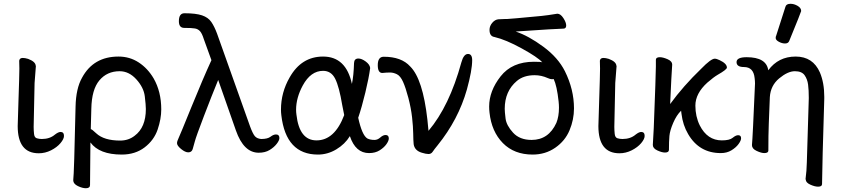

<svg xmlns="http://www.w3.org/2000/svg" viewBox="-20 -790 4436 1011"><path d="M184.1 17.1Q73.2 17.1 73.2 -126L77.1 -253.9Q82 -397 82 -429.2L81.1 -470.2Q83 -484.9 100.1 -484.9Q111.8 -484.9 127.9 -480Q166 -465.8 168 -444.8L168.9 -441.9L162.1 -353L157.2 -122.1Q157.2 -104 159.2 -85Q161.1 -65.9 173.6 -62Q186 -58.1 200.2 -58.1Q242.2 -58.1 269 -81.1Q287.1 -95.2 298.8 -95.2Q316.9 -95.2 316.9 -74.2Q316.9 -58.1 298.3 -36.1Q279.8 -14.2 248.8 1.5Q217.8 17.1 184.1 17.1Z M612.8 -49.8Q656.7 -49.8 689 -75.2Q748 -119.1 748 -215.8Q748 -236.8 742.4 -283Q736.8 -329.1 698 -372.1Q659.2 -415 609.9 -415Q543.9 -415 503.4 -366.9Q462.9 -318.8 460.9 -217.8L458 -109.9Q463.9 -109.9 486.8 -87.9Q527.8 -49.8 612.8 -49.8ZM432.1 201.2Q414.1 201.2 389.9 189.7Q365.7 178.2 365.7 158.2Q370.1 127 377.9 -229Q379.9 -324.2 412.1 -380.9Q472.2 -492.2 604 -492.2Q663.1 -492.2 710.4 -461.2Q757.8 -430.2 789.1 -377Q829.1 -307.1 829.1 -213.9Q829.1 -164.1 810.1 -107.9Q791 -51.8 741.5 -13.9Q691.9 23.9 621.1 23.9Q502.9 23.9 456.1 -40L454.1 184.1Q454.1 201.2 432.1 201.2Z M1342.3 14.2Q1263.2 14.2 1222.2 -103L1128.9 -369.1Q1095.2 -287.1 1053.7 -178.5Q1012.2 -69.8 1006.1 -45.9Q1000 -22 994.6 -4.9Q989.3 12.2 971.2 12.2Q955.1 12.2 933.6 -5.4Q912.1 -22.9 912.1 -36.1Q912.1 -45.9 920.2 -62.5Q928.2 -79.1 988 -226.6Q1047.9 -374 1093.3 -473.1L1053.2 -584Q1043.9 -613.8 1033.4 -625.5Q1022.9 -637.2 1006.6 -640.1Q990.2 -643.1 950.2 -643.1Q921.9 -643.1 921.9 -678.2Q921.9 -720.2 951.2 -720.2Q1011.2 -720.2 1043.7 -709.2Q1076.2 -698.2 1092.5 -674.6Q1108.9 -650.9 1123 -612.8L1296.9 -124Q1311 -85.9 1322 -73Q1333 -60.1 1355 -58.1Q1389.2 -58.1 1404.5 -70.1Q1419.9 -82 1433.1 -82Q1451.2 -82 1451.2 -63Q1451.2 -50.8 1437 -32.5Q1422.9 -14.2 1399.4 0Q1376 14.2 1342.3 14.2Z M1646.5 -50.8Q1742.2 -50.8 1792.5 -184.1L1782.2 -235.8Q1766.1 -333 1745.1 -375Q1724.1 -417 1681.2 -417Q1616.2 -417 1574.2 -339.8Q1539.1 -274.9 1539.1 -211.9Q1539.1 -199.2 1541 -186Q1556.2 -50.8 1646.5 -50.8ZM1654.3 23.9Q1485.4 23.9 1461.4 -183.1Q1459.5 -198.2 1459.5 -212.9Q1459.5 -303.2 1505.4 -382.8Q1567.4 -492.2 1681.2 -492.2Q1802.2 -492.2 1833 -348.1Q1842.3 -391.1 1844.2 -458Q1845.2 -481.9 1867.2 -481.9Q1884.3 -481.9 1905.8 -466.1Q1927.2 -450.2 1929.2 -432.1Q1922.4 -379.9 1903.8 -303Q1885.3 -226.1 1866.2 -169.9Q1886.2 -78.1 1914.1 -61Q1929.2 -53.2 1952.1 -53.2Q1968.3 -53.2 1982.7 -66.2Q1997.1 -79.1 2010.3 -79.1Q2027.3 -79.1 2027.3 -61Q2027.3 -48.8 2014.9 -31Q2002.4 -13.2 1979.2 1.5Q1956.1 16.1 1923.3 16.1Q1852.1 16.1 1822.3 -73.2Q1796.4 -30.8 1750.7 -3.4Q1705.1 23.9 1654.3 23.9Z M2236.3 21Q2223.1 21 2201.2 14.2Q2163.1 2.9 2158.2 -30.8Q2156.2 -50.8 2155.8 -86.9Q2155.3 -123 2149.9 -171.6Q2144.5 -220.2 2130.4 -274.2Q2116.2 -328.1 2102.3 -359.1Q2088.4 -390.1 2069.8 -399.2Q2051.3 -408.2 2034.2 -408.2Q2015.1 -408.2 1993.2 -405.8Q1969.2 -405.8 1969.2 -446.8Q1969.2 -491.2 2000.5 -491.2Q2094.2 -491.2 2140.1 -439.9Q2206.5 -374 2230.5 -160.2L2236.3 -101.1Q2346.2 -231 2409.2 -460.9Q2421.4 -505.9 2444.3 -505.9Q2466.3 -505.9 2466.3 -473.1Q2466.3 -419.9 2438.5 -318.8Q2393.6 -160.2 2284.2 -24.9Q2266.1 -2.9 2258.3 9Q2250.5 21 2236.3 21Z M2779.3 -53.2Q2868.7 -53.2 2909.7 -143.1Q2923.3 -176.8 2923.3 -223.1Q2923.3 -238.8 2921.4 -255.9Q2912.6 -337.9 2895.5 -374Q2894.5 -373 2885.3 -373Q2877.4 -373 2864.3 -378.9Q2830.6 -394 2795.4 -394Q2737.3 -394 2701.7 -363.8Q2637.7 -310.1 2637.7 -216.8Q2637.7 -202.1 2642.1 -166Q2646.5 -129.9 2681.4 -91.6Q2716.3 -53.2 2779.3 -53.2ZM2784.7 23.9Q2687.5 23.9 2627.9 -36.6Q2568.4 -97.2 2557.6 -196.8Q2555.7 -212.9 2555.7 -229Q2555.7 -311 2616 -387.9Q2676.3 -464.8 2791.5 -464.8Q2828.6 -464.8 2835.4 -461.9Q2811.5 -488.8 2727.5 -534.9Q2643.6 -581.1 2583.5 -595.2Q2557.6 -599.1 2557.6 -632.8Q2557.6 -652.8 2572 -669.9Q2586.4 -687 2605 -688.5Q2623.5 -689.9 2638.7 -689.9H2649.4Q2661.6 -689.9 2831.5 -706.1Q2861.3 -709 2914.6 -717.8Q2931.6 -717.8 2946.5 -694.8Q2961.4 -671.9 2961.4 -655.8Q2961.4 -639.2 2946.3 -639.2Q2918.5 -639.2 2695.3 -624Q2763.7 -601.1 2841.1 -543.9Q2918.5 -486.8 2954.6 -415Q3002.4 -318.8 3002.4 -219.2Q3002.4 -160.2 2979 -104Q2955.6 -47.9 2903.6 -12Q2851.6 23.9 2784.7 23.9Z M3241.7 17.1Q3130.9 17.1 3130.9 -126L3134.8 -253.9Q3139.6 -397 3139.6 -429.2L3138.7 -470.2Q3140.6 -484.9 3157.7 -484.9Q3169.4 -484.9 3185.5 -480Q3223.6 -465.8 3225.6 -444.8L3226.6 -441.9L3219.7 -353L3214.8 -122.1Q3214.8 -104 3216.8 -85Q3218.8 -65.9 3231.2 -62Q3243.7 -58.1 3257.8 -58.1Q3299.8 -58.1 3326.7 -81.1Q3344.7 -95.2 3356.4 -95.2Q3374.5 -95.2 3374.5 -74.2Q3374.5 -58.1 3356 -36.1Q3337.4 -14.2 3306.4 1.5Q3275.4 17.1 3241.7 17.1Z M3775.4 16.1Q3661.6 16.1 3603.5 -84Q3575.7 -130.9 3568.4 -190.9L3566.4 -207Q3542.5 -184.1 3524.9 -143.1Q3507.3 -102.1 3504.9 -74Q3502.4 -45.9 3502.4 -1Q3502.4 13.2 3481.4 13.2Q3465.3 13.2 3441.4 2.2Q3417.5 -8.8 3417.5 -26.9L3422.4 -115.2Q3433.6 -402.8 3433.6 -439.9V-475.1Q3433.6 -488.8 3454.6 -488.8Q3470.7 -488.8 3495.1 -478.3Q3519.5 -467.8 3519.5 -449.2Q3515.6 -397.9 3508.8 -242.2Q3577.6 -336.9 3672.4 -428.2Q3723.6 -481 3743.7 -481Q3753.4 -481 3769.5 -473.1Q3807.6 -455.1 3807.6 -434.1Q3807.6 -423.8 3758.8 -396Q3737.8 -383.8 3704.6 -355Q3641.6 -297.9 3641.6 -233.9Q3641.6 -176.8 3664.6 -129.9Q3704.6 -50.8 3780.8 -50.8Q3821.8 -50.8 3838.1 -64.5Q3854.5 -78.1 3866.7 -78.1Q3882.3 -78.1 3882.3 -62Q3882.3 -49.8 3868.9 -31.5Q3855.5 -13.2 3831.5 1.5Q3807.6 16.1 3775.4 16.1Z M4287.6 192.9Q4270.5 192.9 4247.1 182.4Q4223.6 171.9 4222.7 155.8L4221.7 152.8Q4227.5 109.9 4228.5 64.9L4238.8 -273.9Q4238.8 -315.9 4235.1 -344.5Q4231.4 -373 4216.6 -394Q4201.7 -415 4165.5 -415Q4128.4 -415 4083 -377.4Q4037.6 -339.8 4033.7 -278.8Q4026.4 -104 4026.4 -74.2Q4026.4 -9.8 4025.9 3.2Q4025.4 16.1 4004.4 16.1Q3988.8 16.1 3964.1 4.6Q3939.5 -6.8 3939.5 -25.9Q3943.4 -64 3955.6 -350.1Q3955.6 -363.8 3953.6 -378.9Q3947.8 -437 3897.5 -437Q3858.4 -437 3858.4 -462.9Q3858.4 -488.8 3911.6 -488.8Q4015.6 -488.8 4025.4 -419.9Q4078.6 -492.2 4169.7 -492.2Q4260.7 -492.2 4297.4 -408.2Q4320.3 -354 4320.3 -280.8V-270Q4309.6 73.2 4308.6 179.2Q4308.6 192.9 4287.6 192.9ZM4113.8 -561Q4097.7 -561 4081.1 -570.1Q4064.5 -579.1 4064.5 -589.8Q4064.5 -598.1 4066.4 -600.1L4115.7 -753.9Q4119.6 -770 4142.6 -770Q4161.6 -770 4180.2 -759Q4198.7 -748 4198.7 -731.9Q4198.7 -728 4135.7 -574.2Q4130.4 -561 4113.8 -561Z"/></svg>

Font: LXGW WenKai Screen
Style: Regular
Weight: 400
Designer: LXGW / Fontworks Inc.
Foundry: LXGW / Fontworks Inc.
Version: Version 1.510;January 18,2025